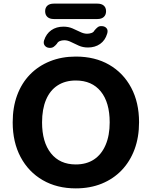

<svg xmlns="http://www.w3.org/2000/svg" viewBox="-20 -1028 836 1059"><path d="M398 11Q294 11 215.5 -34.5Q137 -80 93.5 -162Q50 -244 50 -353Q50 -436 74.5 -502.5Q99 -569 145 -616.5Q191 -664 255.5 -690Q320 -716 398 -716Q504 -716 582 -671Q660 -626 703.5 -544.5Q747 -463 747 -354Q747 -271 722 -204Q697 -137 651 -89Q605 -41 541 -15Q477 11 398 11ZM398 -121Q457 -121 498.5 -148.5Q540 -176 562.5 -228.5Q585 -281 585 -353Q585 -463 536 -523.5Q487 -584 398 -584Q340 -584 298 -557Q256 -530 234 -478Q212 -426 212 -353Q212 -244 261 -182.5Q310 -121 398 -121ZM277 -923Q254 -923 241.5 -934.5Q229 -946 229 -966Q229 -986 241.5 -997Q254 -1008 277 -1008H517Q540 -1008 552.5 -997Q565 -986 565 -966Q565 -946 552.5 -934.5Q540 -923 517 -923ZM252 -764Q236 -765 227 -776.5Q218 -788 223 -805Q235 -842 263 -861.5Q291 -881 330 -881Q357 -881 379.5 -871.5Q402 -862 422 -852Q442 -842 460 -842Q473 -842 484.5 -846Q496 -850 501 -860Q510 -871 519 -878Q528 -885 542 -884Q559 -883 568 -872Q577 -861 571 -842Q560 -805 532 -785.5Q504 -766 465 -766Q438 -766 415 -776Q392 -786 372.5 -796Q353 -806 335 -806Q321 -806 310 -801.5Q299 -797 294 -787Q286 -777 276.5 -770Q267 -763 252 -764Z"/></svg>

Font: Nunito ExtraLight ExtraBold
Style: Regular
Weight: 800
Version: Version 3.602